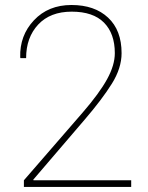

<svg xmlns="http://www.w3.org/2000/svg" viewBox="-20 -741 587 761"><path d="M500 0H74.7V-26.4L307.6 -294.9Q374 -371.6 404.5 -427.2Q435.1 -482.9 435.1 -530.3Q435.1 -607.9 392.1 -651.4Q349.1 -694.8 264.2 -694.8Q179.2 -694.8 131.3 -643.6Q83.5 -592.3 83.5 -510.7H61L60.1 -513.7Q57.6 -600.1 114.5 -660.6Q171.4 -721.2 263.2 -721.2Q355 -721.2 408.4 -671.1Q461.9 -621.1 461.9 -530.3Q461.9 -471.2 423.6 -409.7Q385.3 -348.1 315.4 -266.6L111.8 -28.8L112.8 -26.4H500Z"/></svg>

Font: Roboto-Thin
Style: Regular
Weight: 250
Designer: Google
Version: Version 1.100141; 2013; ttfautohint (v0.94.14-c901) -l 8 -r 